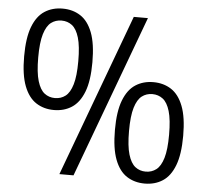

<svg xmlns="http://www.w3.org/2000/svg" viewBox="-53 -806 940 871"><g transform="rotate(5 417.0 -370.0)"><path d="M248 0 522.1 -740H586.5L312.3 0ZM197.5 -287.5Q151.3 -287.5 116.3 -310.2Q81.3 -332.9 61.7 -383.5Q42.1 -434.2 42.1 -518.5Q42.1 -602.8 61.5 -653.4Q80.9 -704 115.9 -726.6Q150.9 -749.3 197.5 -749.3Q244.2 -749.3 279.1 -726.6Q314.1 -704 333.6 -653.4Q353 -602.8 353 -518.5Q353 -434.2 333.4 -383.5Q313.7 -332.9 278.8 -310.2Q243.8 -287.5 197.5 -287.5ZM197.5 -341.9Q224.8 -341.9 245.3 -357.5Q265.8 -373.1 277.3 -411.5Q288.8 -449.9 288.8 -517.7Q288.8 -586.4 277.3 -624.8Q265.8 -663.3 245.3 -679.1Q224.8 -694.8 197.5 -694.8Q170.3 -694.8 149.8 -679.3Q129.4 -663.7 117.8 -625.4Q106.2 -587.1 106.2 -519.2Q106.2 -450.6 117.8 -412.1Q129.4 -373.5 149.8 -357.7Q170.3 -341.9 197.5 -341.9ZM636.9 9Q590.3 9 555.3 -13.7Q520.3 -36.3 500.9 -87Q481.5 -137.7 481.5 -222Q481.5 -306.4 501.1 -357Q520.7 -407.6 555.7 -430.2Q590.6 -452.8 636.9 -452.8Q683.2 -452.8 718.1 -430.2Q753.1 -407.6 772.7 -357Q792.4 -306.4 792.4 -222Q792.4 -137.7 772.9 -87Q753.5 -36.3 718.5 -13.7Q683.5 9 636.9 9ZM636.9 -45.4Q664.1 -45.4 684.7 -61.1Q705.2 -76.7 716.7 -115Q728.2 -153.4 728.2 -221.3Q728.2 -289.9 716.7 -328.4Q705.2 -366.9 684.7 -382.6Q664.1 -398.4 636.9 -398.4Q609.6 -398.4 589.2 -382.8Q568.8 -367.2 557.2 -329Q545.6 -290.7 545.6 -222.8Q545.6 -154.1 557.2 -115.6Q568.8 -77.1 589.2 -61.2Q609.6 -45.4 636.9 -45.4Z"/></g></svg>

Font: Encode Sans SC Condensed Thin
Style: Regular
Weight: 100
Width: 3
Designer: Multiple Designers
Foundry: Impallari Type
Version: Version 3.002